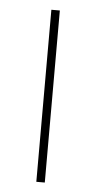

<svg xmlns="http://www.w3.org/2000/svg" viewBox="-44 -558 296 587"><g transform="rotate(5 103.5 -264.0)"><path d="M116 0H90V-528H116Z"/></g></svg>

Font: Noto Sans Khmer Thin
Style: Regular
Weight: 250
Version: Version 2.003